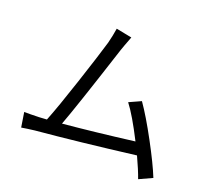

<svg xmlns="http://www.w3.org/2000/svg" viewBox="-132 -939 1265 1145"><g transform="rotate(20 500.0 -366.0)"><path d="M932.6 -3.9 849.6 34.2Q832 -16.6 794.9 -96.7Q433.6 -51.8 171.9 -28.3Q157.2 -27.3 127 -22.5Q96.7 -17.6 88.9 -16.6L74.2 -110.4Q106.4 -109.4 167 -111.3Q181.6 -112.3 216.8 -114.3Q253.9 -207 314.9 -392.1Q376 -577.1 403.3 -669.9Q416 -719.7 422.9 -765.6L522.5 -746.1Q494.1 -671.9 488.3 -653.3Q354.5 -240.2 309.6 -122.1Q502 -139.6 757.8 -171.9Q686.5 -312.5 636.7 -377L711.9 -411.1Q764.6 -335.9 833 -209Q901.4 -82 932.6 -3.9Z"/></g></svg>

Font: GenEi Gothic M Regular
Style: Regular
Weight: 400
Designer: o_tamon (Modified); [Source Han Sans]
Ryoko NISHIZUKA  (kana & ideographs); Paul D. Hunt (Latin, Greek & Cyrillic); Wenl
Version: Version 1.1a;Original Version 1.004